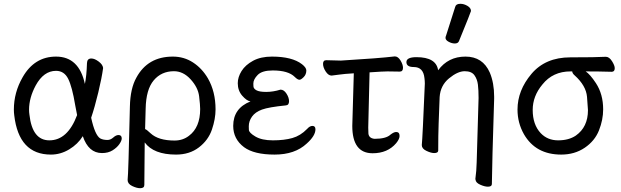

<svg xmlns="http://www.w3.org/2000/svg" viewBox="-20 -790 3269 1011"><path d="M240 -51Q336 -51 386 -184L376 -236Q360 -333 339 -375Q318 -417 275 -417Q210 -417 168 -340Q133 -275 133 -212Q133 -199 135 -186Q150 -51 240 -51ZM248 24Q79 24 55 -183Q53 -198 53 -213Q53 -303 99 -383Q161 -492 275 -492Q396 -492 427 -348Q436 -391 438 -458Q439 -482 461 -482Q478 -482 499.5 -466Q521 -450 523 -432Q516 -380 497.5 -303Q479 -226 460 -170Q480 -78 508 -61Q523 -53 546 -53Q562 -53 576.5 -66Q591 -79 604 -79Q621 -79 621 -61Q621 -49 608.5 -31Q596 -13 573 1.5Q550 16 517 16Q446 16 416 -73Q390 -31 344.5 -3.5Q299 24 248 24Z M899 -50Q943 -50 975 -75Q1034 -119 1034 -216Q1034 -237 1028.5 -283Q1023 -329 984 -372Q945 -415 896 -415Q830 -415 789.5 -367Q749 -319 747 -218L744 -110Q750 -110 773 -88Q814 -50 899 -50ZM718 201Q700 201 676 189.5Q652 178 652 158Q656 127 664 -229Q666 -324 698 -381Q758 -492 890 -492Q949 -492 996.5 -461Q1044 -430 1075 -377Q1115 -307 1115 -214Q1115 -164 1096 -108Q1077 -52 1027.5 -14Q978 24 907 24Q789 24 742 -40L740 184Q740 201 718 201Z M1426 24Q1318 24 1265 -15Q1208 -58 1208 -127Q1208 -220 1299 -256Q1279 -259 1255.5 -286Q1232 -313 1232 -352Q1232 -384 1252 -416Q1272 -448 1312.5 -470Q1353 -492 1412 -492Q1518 -492 1570 -452Q1593 -434 1593 -419Q1593 -398 1579 -384Q1565 -370 1557 -370Q1547 -370 1532 -385Q1498 -419 1416 -419Q1360 -419 1337 -395.5Q1314 -372 1314 -350Q1314 -348 1314.5 -335.5Q1315 -323 1330.5 -314.5Q1346 -306 1382 -306Q1418 -306 1457 -318Q1475 -318 1488.5 -297Q1502 -276 1502 -257Q1502 -236 1485 -235Q1395 -226 1359.5 -213Q1324 -200 1307 -176Q1290 -152 1290 -125Q1290 -122 1290.5 -106.5Q1291 -91 1325 -71Q1359 -51 1417 -51Q1476 -51 1519 -63Q1562 -75 1597 -111Q1611 -127 1625 -127Q1641 -127 1641 -109Q1641 -75 1595 -34Q1533 24 1426 24Z M1942 17Q1835 17 1835 -127L1843 -404Q1792 -401 1765 -397Q1738 -393 1726 -392Q1709 -392 1695 -413.5Q1681 -435 1681 -454Q1681 -473 1698 -473L1775 -471Q1975 -483 2059 -493Q2076 -493 2089 -471.5Q2102 -450 2102 -433Q2102 -413 2085 -413L2020 -414Q1998 -414 1926 -409L1919 -118L1920 -86Q1923 -62 1952 -59Q2013 -59 2036 -81Q2054 -95 2066 -95Q2084 -95 2084 -74Q2084 -58 2066 -36Q2021 17 1942 17Z M2549 193Q2532 193 2508.5 182.5Q2485 172 2484 156L2483 153Q2489 110 2490 65L2500 -274Q2500 -316 2496.5 -344.5Q2493 -373 2478 -394Q2463 -415 2427 -415Q2390 -415 2344.5 -377.5Q2299 -340 2295 -279Q2288 -104 2288 -74Q2288 -10 2287.5 3Q2287 16 2266 16Q2250 16 2225.5 4.5Q2201 -7 2201 -26Q2205 -64 2217 -350Q2217 -364 2215 -379Q2209 -437 2159 -437Q2120 -437 2120 -463Q2120 -489 2173 -489Q2277 -489 2287 -420Q2340 -492 2431 -492Q2522 -492 2559 -408Q2582 -354 2582 -281V-270Q2571 73 2570 179Q2570 193 2549 193ZM2375 -561Q2359 -561 2342.5 -570Q2326 -579 2326 -590Q2326 -598 2328 -600L2377 -754Q2381 -770 2404 -770Q2423 -770 2441.5 -759Q2460 -748 2460 -732Q2460 -728 2397 -574Q2392 -561 2375 -561Z M3012 -76Q3076 -121 3076 -210Q3076 -221 3071 -280Q3066 -339 3006 -393Q2994 -403 2993 -414H2984Q2891 -414 2836 -345Q2785 -284 2785 -211Q2785 -134 2827 -89Q2863 -51 2919 -51Q2975 -51 3012 -76ZM2935 24Q2801 24 2739 -83Q2705 -143 2705 -213Q2705 -314 2778.5 -401Q2852 -488 2983 -488Q3119 -488 3170 -491Q3188 -491 3202.5 -468Q3217 -445 3217 -431Q3217 -412 3201 -412Q3134 -414 3064 -414Q3087 -399 3118 -352Q3156 -294 3156 -214Q3156 -159 3134 -103.5Q3112 -48 3059 -12Q3006 24 2935 24Z"/></svg>

Font: LXGW WenKai Medium
Style: Regular
Weight: 500
Designer: LXGW / Fontworks Inc.
Foundry: LXGW / Fontworks Inc.
Version: Version 1.501; October 10, 2024